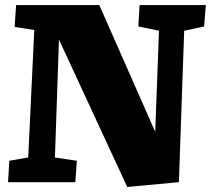

<svg xmlns="http://www.w3.org/2000/svg" viewBox="-20 -723 837 762"><path d="M596 -200 611 -601 529 -618 534 -703H797L790 -618L711 -601L690 0L485 19L214 -566L198 -98L285 -85L279 0H12L17 -85L92 -98L116 -604L38 -616L44 -703H374Z"/></svg>

Font: Literata 18pt Black
Style: Italic
Weight: 900
Italic angle: -2°
Designer: Latin by Veronika Burian and Jose Scaglione. Greek by Irene Vlachou. Cyrillic by Vera Evstafieva
Foundry: TypeTogether
Version: Version 3.103;gftools[0.9.29]